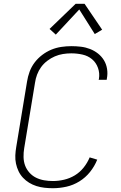

<svg xmlns="http://www.w3.org/2000/svg" viewBox="-20 -987 640 1015"><path d="M260 8Q237 8 215 5.5Q193 3 172.5 -3.5Q152 -10 134 -21Q116 -32 101.5 -47.5Q87 -63 78 -82Q69 -101 64.5 -122Q60 -143 61 -165.5Q62 -188 66 -211L123 -556Q127 -582 136.5 -608Q146 -634 163 -656.5Q180 -679 203 -696.5Q226 -714 251.5 -724.5Q277 -735 304 -739Q331 -743 357 -743Q383 -743 408 -740Q433 -737 456 -728Q479 -719 498 -704Q517 -689 529.5 -668.5Q542 -648 546 -622.5Q550 -597 545 -572Q545 -570 544.5 -568.5Q544 -567 544 -565H502Q502 -566 502 -567.5Q502 -569 503 -570Q508 -600 498 -628Q488 -656 466.5 -674Q445 -692 416 -698.5Q387 -705 357 -705Q335 -705 313 -701.5Q291 -698 270 -689Q249 -680 230 -665.5Q211 -651 197.5 -632.5Q184 -614 176 -592.5Q168 -571 165 -549L108 -204Q104 -181 104.5 -157Q105 -133 112.5 -112.5Q120 -92 135 -75Q150 -58 170 -48Q190 -38 213 -34Q236 -30 260 -30Q289 -30 319 -37Q349 -44 375.5 -60Q402 -76 422 -101Q442 -126 454 -155L494 -143Q480 -108 456 -78Q432 -48 399.5 -28Q367 -8 331 0Q295 8 260 8ZM275 -804 242 -834 380 -967H427L520 -830L481 -807L399 -937Z"/></svg>

Font: Iosevka Curly XLtEx
Style: Italic
Weight: 200
Width: 7
Italic angle: -9°
Monospace: yes
Designer: Belleve Invis
Foundry: Belleve Invis
Version: Version 11.1.0; ttfautohint (v1.8.3)